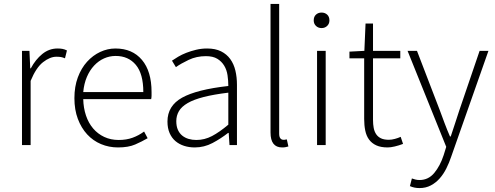

<svg xmlns="http://www.w3.org/2000/svg" viewBox="-20 -739 2520 978"><path d="M92 0V-480H130L134 -391H137Q161 -436 195.5 -464Q230 -492 273 -492Q287 -492 298 -490Q309 -488 321 -482L311 -442Q299 -447 290 -448.5Q281 -450 267 -450Q235 -450 199.5 -422.5Q164 -395 136 -327V0Z M581 12Q535 12 494.5 -5Q454 -22 424 -54.5Q394 -87 376.5 -133.5Q359 -180 359 -239Q359 -298 376.5 -345Q394 -392 423.5 -424.5Q453 -457 490.5 -474.5Q528 -492 568 -492Q654 -492 703 -434Q752 -376 752 -270Q752 -261 752 -252Q752 -243 750 -234H404Q405 -189 418 -150.5Q431 -112 454.5 -84.5Q478 -57 511 -41.5Q544 -26 585 -26Q624 -26 655.5 -37.5Q687 -49 714 -69L732 -35Q703 -18 668.5 -3Q634 12 581 12ZM404 -270H710Q710 -363 672 -408.5Q634 -454 569 -454Q538 -454 510 -441.5Q482 -429 459.5 -405Q437 -381 422.5 -347Q408 -313 404 -270Z M972 12Q943 12 918 4Q893 -4 874 -20Q855 -36 844 -61Q833 -86 833 -120Q833 -200 907.5 -241.5Q982 -283 1143 -301Q1143 -328 1139 -355.5Q1135 -383 1122 -404.5Q1109 -426 1087 -439.5Q1065 -453 1029 -453Q981 -453 941 -434Q901 -415 876 -397L856 -430Q869 -439 887.5 -450Q906 -461 929 -470Q952 -479 979 -485.5Q1006 -492 1035 -492Q1077 -492 1106 -477.5Q1135 -463 1153 -438Q1171 -413 1179 -379.5Q1187 -346 1187 -307V0H1149L1145 -62H1142Q1105 -33 1062.5 -10.5Q1020 12 972 12ZM980 -26Q1022 -26 1060 -46Q1098 -66 1143 -104V-267Q1069 -258 1018 -245Q967 -232 936 -214Q905 -196 891.5 -173Q878 -150 878 -122Q878 -96 886 -78Q894 -60 908 -48.5Q922 -37 940.5 -31.5Q959 -26 980 -26Z M1417 12Q1358 12 1358 -64V-719H1402V-58Q1402 -42 1408 -34.5Q1414 -27 1423 -27Q1426 -27 1429.5 -27Q1433 -27 1441 -29L1449 7Q1442 9 1435 10.5Q1428 12 1417 12Z M1595 0V-480H1639V0ZM1618 -596Q1601 -596 1589.5 -607Q1578 -618 1578 -635Q1578 -654 1589.5 -664.5Q1601 -675 1618 -675Q1635 -675 1646.5 -664.5Q1658 -654 1658 -635Q1658 -618 1646.5 -607Q1635 -596 1618 -596Z M1955 12Q1920 12 1897 1.5Q1874 -9 1860 -28Q1846 -47 1840.5 -74Q1835 -101 1835 -133V-442H1760V-476L1836 -480L1842 -619H1880V-480H2019V-442H1880V-129Q1880 -106 1883.5 -87.5Q1887 -69 1896 -55.5Q1905 -42 1920.5 -34.5Q1936 -27 1961 -27Q1975 -27 1991.5 -31.5Q2008 -36 2021 -42L2033 -6Q2012 2 1991 7Q1970 12 1955 12Z M2117 219Q2090 219 2068 209L2078 170Q2086 173 2096 175.5Q2106 178 2117 178Q2162 178 2192 142Q2222 106 2240 51L2253 9L2056 -480H2104L2220 -178Q2231 -148 2244.5 -112Q2258 -76 2272 -44H2276Q2287 -76 2298.5 -112Q2310 -148 2320 -178L2423 -480H2468L2278 60Q2268 90 2253.5 119Q2239 148 2219.5 170Q2200 192 2174.5 205.5Q2149 219 2117 219Z"/></svg>

Font: Giro Light
Style: Regular
Weight: 300
Designer: Paul D. Hunt
Foundry: Adobe Systems Incorporated
Version: Version 1.000;PS 1.0;hotconv 1.0.88;makeotf.lib2.5.647800